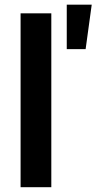

<svg xmlns="http://www.w3.org/2000/svg" viewBox="-20 -783 404 803"><path d="M194.6 -727.3V0H66.1V-727.3ZM259.2 -577.4V-763.5H363.6L338.1 -577.4Z"/></svg>

Font: Inter P Semi Bold
Style: Regular
Weight: 600
Designer: Rasmus Andersson
Foundry: rsms
Version: Version 3.018;git-588b23468